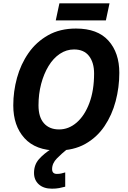

<svg xmlns="http://www.w3.org/2000/svg" viewBox="-20 -897 770 1157"><path d="M325 10Q195 10 127.5 -64.5Q60 -139 60 -262Q60 -346 82.5 -428Q105 -510 151.5 -577Q198 -644 269.5 -684.5Q341 -725 438 -725Q568 -725 633.5 -652Q699 -579 699 -458Q699 -371 677 -287.5Q655 -204 609.5 -136.5Q564 -69 493.5 -29.5Q423 10 325 10ZM336 -117Q394 -117 442 -158.5Q490 -200 518.5 -276Q547 -352 547 -454Q547 -520 516.5 -559.5Q486 -599 426 -599Q380 -599 340.5 -572.5Q301 -546 272.5 -499Q244 -452 228 -391.5Q212 -331 212 -262Q212 -191 245 -154Q278 -117 336 -117ZM316 -774 338 -877H640L618 -774ZM293 240Q243 240 214 214Q185 188 185 145Q185 96 214.5 62.5Q244 29 290 0H387Q352 28 323 57.5Q294 87 294 122Q294 151 323 151Q337 151 348.5 148.5Q360 146 373 142V228Q355 233 336 236.5Q317 240 293 240Z"/></svg>

Font: Noto IKEA Latin
Style: Bold Italic
Weight: 700
Italic angle: -12°
Designer: Monotype Design Team
Foundry: Monotype Imaging Inc.
Version: Version 1.0